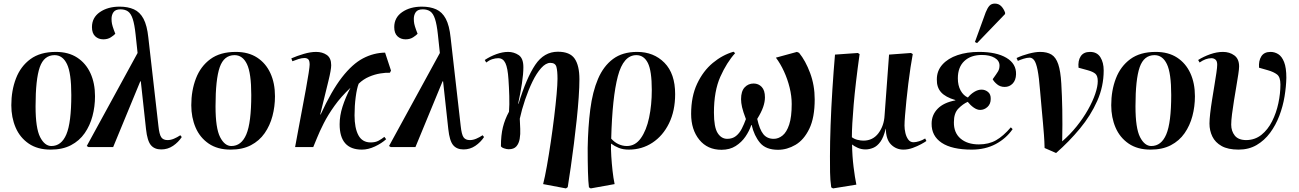

<svg xmlns="http://www.w3.org/2000/svg" viewBox="-20 -819 7231 1069"><path d="M262 14Q189 14 140 -19.5Q91 -53 67 -109Q43 -165 43 -233Q43 -315 69 -382.5Q95 -450 149.5 -490Q204 -530 291 -530Q361 -530 409.5 -498.5Q458 -467 483.5 -411.5Q509 -356 509 -283Q509 -226 495 -173Q481 -120 451.5 -77.5Q422 -35 375 -10.5Q328 14 262 14ZM266 -6Q322 -6 349.5 -71Q377 -136 377 -290Q377 -412 353 -462Q329 -512 284 -512Q225 -512 201.5 -445Q178 -378 178 -227Q178 -105 203.5 -55.5Q229 -6 266 -6Z M878 13Q840 13 820 -11Q800 -35 793 -100L764 -366H761L610 0H473L463 -6L746 -524L735 -627Q729 -683 719 -713.5Q709 -744 692.5 -755.5Q676 -767 651 -767Q623 -767 612 -751.5Q601 -736 601 -714Q601 -699 603.5 -686.5Q606 -674 614 -652L622 -631Q615 -623 597.5 -611.5Q580 -600 555 -600Q528 -600 510 -617Q492 -634 492 -668Q492 -721 536 -751.5Q580 -782 646 -782Q692 -782 725.5 -767Q759 -752 779 -714.5Q799 -677 806 -609L862 -118Q867 -70 878 -54.5Q889 -39 913 -39Q930 -39 948 -46.5Q966 -54 984 -66L992 -56Q973 -27 943.5 -7Q914 13 878 13Z M1264 14Q1191 14 1142 -19.5Q1093 -53 1069 -109Q1045 -165 1045 -233Q1045 -315 1071 -382.5Q1097 -450 1151.5 -490Q1206 -530 1293 -530Q1363 -530 1411.5 -498.5Q1460 -467 1485.5 -411.5Q1511 -356 1511 -283Q1511 -226 1497 -173Q1483 -120 1453.5 -77.5Q1424 -35 1377 -10.5Q1330 14 1264 14ZM1268 -6Q1324 -6 1351.5 -71Q1379 -136 1379 -290Q1379 -412 1355 -462Q1331 -512 1286 -512Q1227 -512 1203.5 -445Q1180 -378 1180 -227Q1180 -105 1205.5 -55.5Q1231 -6 1268 -6Z M1995 14Q1871 14 1871 -127Q1871 -175 1887 -225Q1903 -275 1931 -330Q1879 -281 1842.5 -230Q1806 -179 1782.5 -132.5Q1759 -86 1745 -51Q1731 -16 1724 0H1623Q1631 -44 1641.5 -100Q1652 -156 1663 -214.5Q1674 -273 1683.5 -324.5Q1693 -376 1698.5 -412.5Q1704 -449 1704 -459Q1704 -481 1696.5 -488.5Q1689 -496 1675 -496Q1660 -496 1641.5 -490Q1623 -484 1608 -478L1602 -494Q1634 -508 1671.5 -519Q1709 -530 1740 -530Q1775 -530 1799.5 -513Q1824 -496 1824 -456Q1824 -431 1808.5 -368Q1793 -305 1763 -182L1765 -181Q1826 -314 1884 -388.5Q1942 -463 2001 -494Q2060 -525 2124 -526L2157 -426L2151 -414Q2128 -415 2097 -410Q2066 -405 2034.5 -391.5Q2003 -378 1977 -353Q1967 -328 1960.5 -279Q1954 -230 1954 -177Q1954 -106 1975.5 -66Q1997 -26 2044 -26Q2070 -26 2087.5 -35.5Q2105 -45 2120 -57L2130 -44Q2105 -21 2067.5 -3.5Q2030 14 1995 14Z M2561 13Q2523 13 2503 -11Q2483 -35 2476 -100L2447 -366H2444L2293 0H2156L2146 -6L2429 -524L2418 -627Q2412 -683 2402 -713.5Q2392 -744 2375.5 -755.5Q2359 -767 2334 -767Q2306 -767 2295 -751.5Q2284 -736 2284 -714Q2284 -699 2286.5 -686.5Q2289 -674 2297 -652L2305 -631Q2298 -623 2280.5 -611.5Q2263 -600 2238 -600Q2211 -600 2193 -617Q2175 -634 2175 -668Q2175 -721 2219 -751.5Q2263 -782 2329 -782Q2375 -782 2408.5 -767Q2442 -752 2462 -714.5Q2482 -677 2489 -609L2545 -118Q2550 -70 2561 -54.5Q2572 -39 2596 -39Q2613 -39 2631 -46.5Q2649 -54 2667 -66L2675 -56Q2656 -27 2626.5 -7Q2597 13 2561 13Z M3131 230 3004 206Q3014 167 3025 105Q3036 43 3046.5 -28Q3057 -99 3065.5 -168.5Q3074 -238 3079 -294Q3084 -350 3084 -380Q3084 -424 3078 -446.5Q3072 -469 3044 -469Q3019 -469 2993 -440Q2967 -411 2944.5 -364.5Q2922 -318 2903.5 -263.5Q2885 -209 2874 -158Q2875 -131 2876.5 -101.5Q2878 -72 2873.5 -46Q2869 -20 2855 -4Q2841 12 2812 12Q2801 12 2786.5 7Q2772 2 2769 -5Q2769 -66 2780 -110.5Q2791 -155 2814 -197Q2817 -236 2815.5 -285Q2814 -334 2811 -377Q2807 -440 2794 -467.5Q2781 -495 2754 -495Q2738 -495 2721 -489.5Q2704 -484 2687 -471L2679 -485Q2709 -505 2743.5 -517.5Q2778 -530 2809 -530Q2841 -530 2867.5 -512.5Q2894 -495 2894 -445Q2894 -407 2886 -354.5Q2878 -302 2865 -242L2867 -241Q2911 -385 2960 -458Q3009 -531 3086 -531Q3153 -531 3179.5 -492.5Q3206 -454 3206 -378Q3206 -335 3202 -277Q3198 -219 3191 -153Q3184 -87 3175.5 -19.5Q3167 48 3158 110.5Q3149 173 3141 223Z M3269 230 3259 224Q3255 193 3253.5 136Q3252 79 3252 5Q3254 -112 3266.5 -210Q3279 -308 3309.5 -379.5Q3340 -451 3393 -490.5Q3446 -530 3527 -530Q3620 -530 3679.5 -469.5Q3739 -409 3739 -295Q3739 -202 3705 -132.5Q3671 -63 3612.5 -24.5Q3554 14 3481 14Q3449 14 3425.5 4.5Q3402 -5 3383 -19H3382Q3381 11 3383.5 51Q3386 91 3390.5 132Q3395 173 3402 206ZM3470 -6Q3517 -6 3548 -49.5Q3579 -93 3594 -164Q3609 -235 3609 -318Q3609 -425 3587 -468.5Q3565 -512 3523 -512Q3451 -512 3420 -394.5Q3389 -277 3383 -47Q3402 -26 3424.5 -16Q3447 -6 3470 -6Z M3997 15Q3919 15 3873.5 -41Q3828 -97 3828 -185Q3828 -282 3861.5 -353Q3895 -424 3948.5 -468.5Q4002 -513 4064 -531L4073 -523Q4026 -471 3990.5 -391.5Q3955 -312 3955 -192Q3955 -111 3975.5 -78.5Q3996 -46 4029 -46Q4058 -46 4077.5 -61.5Q4097 -77 4110 -102.5Q4123 -128 4133 -156Q4117 -198 4111.5 -222.5Q4106 -247 4106 -267Q4106 -311 4126 -332.5Q4146 -354 4176 -354Q4203 -354 4221 -335Q4239 -316 4239 -277Q4239 -252 4229 -223Q4219 -194 4196 -157Q4209 -98 4230 -72Q4251 -46 4288 -46Q4314 -46 4337 -64.5Q4360 -83 4374 -125.5Q4388 -168 4388 -240Q4388 -284 4376.5 -331Q4365 -378 4345 -421.5Q4325 -465 4300 -498L4417 -530L4429 -525Q4465 -481 4490.5 -412.5Q4516 -344 4516 -266Q4516 -164 4486 -102Q4456 -40 4409 -12.5Q4362 15 4312 15Q4244 15 4211.5 -24Q4179 -63 4165 -123H4163Q4152 -90 4130.5 -58.5Q4109 -27 4076 -6Q4043 15 3997 15Z M4618 230 4608 224Q4602 183 4601.5 139.5Q4601 96 4601 51Q4601 -25 4604.5 -122Q4608 -219 4614.5 -321Q4621 -423 4629 -515L4756 -524L4766 -518Q4743 -353 4733 -236.5Q4723 -120 4723 -55Q4736 -45 4754 -40.5Q4772 -36 4787 -36Q4840 -36 4871 -77.5Q4902 -119 4905 -176L4930 -515L5052 -524L5062 -518Q5056 -487 5049.5 -443.5Q5043 -400 5037 -352Q5031 -304 5026.5 -258.5Q5022 -213 5019 -176.5Q5016 -140 5016 -120Q5016 -100 5021 -78.5Q5026 -57 5037 -42Q5048 -27 5066 -27Q5079 -27 5097 -32.5Q5115 -38 5131 -48L5138 -34Q5130 -28 5109 -16.5Q5088 -5 5062 4.5Q5036 14 5010 14Q4970 14 4941.5 -14Q4913 -42 4912 -102H4911Q4900 -55 4882 -30Q4864 -5 4842 4Q4820 13 4799 13Q4775 13 4754.5 3.5Q4734 -6 4725 -14H4724Q4725 51 4732.5 111Q4740 171 4748 209Z M5390 14Q5280 14 5223 -24Q5166 -62 5167 -131Q5167 -179 5200.5 -213.5Q5234 -248 5299 -260V-262Q5244 -278 5219.5 -305.5Q5195 -333 5196 -377Q5196 -425 5227 -459.5Q5258 -494 5311 -512Q5364 -530 5431 -530Q5528 -530 5583.5 -497Q5639 -464 5637 -405Q5636 -372 5618 -353.5Q5600 -335 5574 -335Q5549 -335 5531.5 -349.5Q5514 -364 5507 -378Q5528 -407 5536.5 -421Q5545 -435 5545 -454Q5545 -481 5518 -497Q5491 -513 5447 -513Q5385 -513 5349 -479Q5313 -445 5313 -383Q5313 -343 5328.5 -315Q5344 -287 5369 -276Q5384 -295 5404.5 -307.5Q5425 -320 5445 -320Q5465 -320 5481 -307Q5497 -294 5496 -268Q5496 -240 5478 -223.5Q5460 -207 5437 -207Q5420 -207 5401.5 -220Q5383 -233 5368 -252Q5341 -240 5316 -214.5Q5291 -189 5291 -139Q5290 -80 5328 -47.5Q5366 -15 5430 -15Q5485 -15 5525.5 -38Q5566 -61 5608 -110L5618 -100Q5582 -48 5524 -17Q5466 14 5390 14ZM5420 -579 5408 -585 5468 -750Q5478 -775 5489 -787Q5500 -799 5519 -799Q5540 -799 5554 -785Q5568 -771 5576 -749V-741Z M5860 33 5796 5Q5795 -35 5792.5 -67.5Q5790 -100 5787 -134Q5784 -168 5780 -210.5Q5776 -253 5771 -312Q5765 -389 5757 -429Q5749 -469 5738 -483.5Q5727 -498 5713 -498Q5698 -498 5679 -492Q5660 -486 5647 -480L5640 -496Q5672 -511 5708.5 -520.5Q5745 -530 5771 -530Q5810 -530 5834.5 -515Q5859 -500 5872 -461.5Q5885 -423 5889 -354Q5893 -287 5894.5 -209Q5896 -131 5894 -32Q5938 -70 5974.5 -115.5Q6011 -161 6037.5 -208Q6064 -255 6078 -296.5Q6092 -338 6092 -367Q6092 -397 6078.5 -408.5Q6065 -420 6036 -428L5985 -442Q5981 -481 5997 -505.5Q6013 -530 6049 -530Q6088 -530 6106.5 -500.5Q6125 -471 6125 -427Q6125 -338 6089 -257Q6053 -176 5993 -103.5Q5933 -31 5860 33Z M6386 14Q6313 14 6264 -19.5Q6215 -53 6191 -109Q6167 -165 6167 -233Q6167 -315 6193 -382.5Q6219 -450 6273.5 -490Q6328 -530 6415 -530Q6485 -530 6533.5 -498.5Q6582 -467 6607.5 -411.5Q6633 -356 6633 -283Q6633 -226 6619 -173Q6605 -120 6575.5 -77.5Q6546 -35 6499 -10.5Q6452 14 6386 14ZM6390 -6Q6446 -6 6473.5 -71Q6501 -136 6501 -290Q6501 -412 6477 -462Q6453 -512 6408 -512Q6349 -512 6325.5 -445Q6302 -378 6302 -227Q6302 -105 6327.5 -55.5Q6353 -6 6390 -6Z M6876 14Q6817 14 6781.5 -6Q6746 -26 6730 -59Q6714 -92 6714 -131Q6714 -153 6718 -188Q6722 -223 6728.5 -263.5Q6735 -304 6741.5 -343.5Q6748 -383 6752.5 -413.5Q6757 -444 6757 -459Q6757 -479 6747.5 -487Q6738 -495 6725 -495Q6693 -495 6659 -471L6651 -485Q6681 -504 6718 -517Q6755 -530 6789 -530Q6826 -530 6852.5 -510.5Q6879 -491 6879 -449Q6879 -435 6874.5 -405.5Q6870 -376 6863.5 -337.5Q6857 -299 6850.5 -259Q6844 -219 6839.5 -183.5Q6835 -148 6835 -125Q6835 -89 6855 -64Q6875 -39 6920 -39Q6968 -40 7003.5 -68.5Q7039 -97 7062.5 -143.5Q7086 -190 7097.5 -244Q7109 -298 7109 -349Q7109 -390 7090 -404.5Q7071 -419 7039 -428L6990 -442Q6987 -480 7002.5 -505Q7018 -530 7054 -530Q7077 -530 7097 -517.5Q7117 -505 7129.5 -473.5Q7142 -442 7142 -386Q7141 -337 7132 -282Q7123 -227 7103 -174.5Q7083 -122 7051.5 -79.5Q7020 -37 6976.5 -11.5Q6933 14 6876 14Z"/></svg>

Font: Literata 72pt SemiBold
Style: Italic
Weight: 600
Italic angle: -2°
Designer: Latin by Veronika Burian and Jose Scaglione. Greek by Irene Vlachou. Cyrillic by Vera Evstafieva
Foundry: TypeTogether
Version: Version 3.002